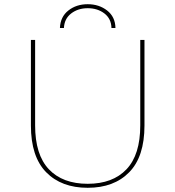

<svg xmlns="http://www.w3.org/2000/svg" viewBox="-20 -890 834 913"><path d="M397 3Q272 3 199.5 -71Q127 -145 127 -293V-700H147V-294Q147 -154 212.5 -85Q278 -16 397 -16Q516 -16 581.5 -85Q647 -154 647 -294V-700H667V-293Q667 -145 594.5 -71Q522 3 397 3ZM265 -757Q267 -810 305 -840Q343 -870 397 -870Q451 -870 489.5 -840Q528 -810 529 -757H510Q509 -801 476.5 -826Q444 -851 397 -851Q351 -851 318.5 -826Q286 -801 284 -757Z"/></svg>

Font: Montserrat Thin Thin
Style: Regular
Weight: 250
Version: Version 9.000